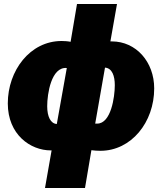

<svg xmlns="http://www.w3.org/2000/svg" viewBox="-20 -740 810 960"><path d="M205 200H405L437 11C452 13 467 14 482 14C636 14 751 -128 751 -298C751 -430 661 -533 539 -533H532L565 -720H365L333 -531C319 -534 300 -535 288 -535C130 -535 19 -387 19 -223C19 -67 132 12 234 12H238ZM216 -209C216 -270 236 -407 314 -400L264 -120C233 -122 216 -157 216 -209ZM456 -122 505 -402C541 -399 554 -360 554 -314C554 -255 535 -122 466 -122Z"/></svg>

Font: Fixel Text 20240404 Black
Style: Italic
Weight: 900
Width: 4
Italic angle: -10°
Designer: AlfaBravo + MacPaw
Foundry: Kyrylo Tkachov, Marchela Mozhyna, Serhii Makarenko, Maria Weinstein, Zakhar Kryvoshyya
Version: Version 1.211;Glyphs 3.2 (3225)